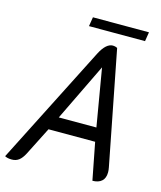

<svg xmlns="http://www.w3.org/2000/svg" viewBox="-136 -910 844 1006"><g transform="rotate(15 286.5 -407.0)"><path d="M-14 0 313 -644Q345 -706 382 -706Q394 -706 406 -700L526 -85Q529 -70 529 -58Q529 -26 511 -10Q493 6 461 6L422 -195H169L92 -43Q78 -16 62 -4Q46 8 24 8Q0 8 -14 0ZM409 -269 356 -581 205 -269ZM242 -822H546L538 -772H234Z"/></g></svg>

Font: Thasadith
Style: Bold Italic
Weight: 700
Italic angle: -9°
Designer: Cadson Demak Co.,Ltd.
Foundry: Cadson Demak Co.,Ltd.
Version: Version 1.000; ttfautohint (v1.6)